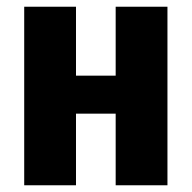

<svg xmlns="http://www.w3.org/2000/svg" viewBox="-20 -551 570 571"><path d="M324 -213H206V0H52V-531H206V-326H324V-531H478V0H324Z"/></svg>

Font: Fira Sans Condensed
Style: Bold
Weight: 700
Width: 3
Designer: bBox Type GmbH & Carrois Corporate GbR & Edenspiekermann AG
Foundry: bBox Type GmbH & Carrois Corporate GbR & Edenspiekermann AG
Version: Version 4.301